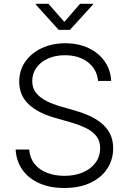

<svg xmlns="http://www.w3.org/2000/svg" viewBox="-20 -962 667 995"><path d="M313.5 12.2Q238.3 12.2 182.9 -12.7Q127.4 -37.6 95.9 -82.5Q64.5 -127.4 61 -187H131.3Q134.8 -143.1 159.2 -112.5Q183.6 -82 223.9 -66.4Q264.2 -50.8 313.5 -50.8Q367.7 -50.8 409.4 -68.6Q451.2 -86.4 475.1 -118.9Q499 -151.4 499 -194.3Q499 -230.5 480.5 -255.1Q461.9 -279.8 428.2 -296.9Q394.5 -314 347.7 -327.6L262.2 -352.1Q173.3 -377.9 126.5 -423.6Q79.6 -469.2 79.6 -538.6Q79.6 -597.7 111.1 -642.6Q142.6 -687.5 196.5 -712.6Q250.5 -737.8 318.4 -737.8Q387.2 -737.8 439.9 -712.4Q492.7 -687 523.2 -642.8Q553.7 -598.6 556.2 -542.5H488.3Q482.4 -603.5 435.5 -639.6Q388.7 -675.8 316.4 -675.8Q266.6 -675.8 228.3 -658.4Q189.9 -641.1 168.5 -610.8Q147 -580.6 147 -541.5Q147 -504.9 167.7 -479.7Q188.5 -454.6 221.4 -438.2Q254.4 -421.9 291.5 -411.1L368.2 -389.2Q405.3 -378.9 440.4 -363.3Q475.6 -347.7 504.2 -325Q532.7 -302.2 549.6 -270Q566.4 -237.8 566.4 -193.8Q566.4 -134.8 535.9 -88.1Q505.4 -41.5 448.7 -14.6Q392.1 12.2 313.5 12.2ZM231 -942.4 313.5 -848.6 395 -942.4H462.4V-939L342.3 -807.1H284.2L165 -939V-942.4Z"/></svg>

Font: Inter 16pt Light
Style: Regular
Weight: 300
Version: Version 4.001;git-66647c0bb